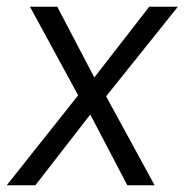

<svg xmlns="http://www.w3.org/2000/svg" viewBox="-46 -550 551 570"><path d="M413 0H332L222 -210L59 0H-26L186 -267L43 -530H124L234 -320L397 -530H482L269 -264Z"/></svg>

Font: Tanohe Sans
Style: Italic
Weight: 400
Designer: Village Type and Design LLC & Cristiano Sobral
Foundry: Cooper Hewitt Smithsonian Design Museum
Version: Version 1.00;September 29, 2021;FontCreator 13.0.0.2655 64-b